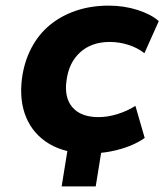

<svg xmlns="http://www.w3.org/2000/svg" viewBox="-20 -534 589 682"><path d="M199 128 230 -64H351L320 128ZM297 11Q212 11 155 -23Q98 -57 73 -117Q48 -177 58 -255Q66 -315 91.5 -363.5Q117 -412 157 -445Q197 -478 250 -496Q303 -514 366 -514Q421 -514 469 -498.5Q517 -483 544 -459L493 -345Q469 -364 436.5 -374.5Q404 -385 370 -385Q337 -385 310.5 -375.5Q284 -366 264 -347.5Q244 -329 232 -304Q220 -279 216 -246Q208 -186 238 -152Q268 -118 330 -118Q363 -118 398 -129Q433 -140 461 -158L494 -44Q472 -28 440.5 -15.5Q409 -3 372.5 4Q336 11 297 11Z"/></svg>

Font: Nunito Sans 7pt ExtraBold
Style: Italic
Weight: 800
Italic angle: -9°
Designer: Vernon Adams
Foundry: Vernon Adams
Version: Version 3.101;gftools[0.9.27]